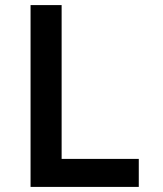

<svg xmlns="http://www.w3.org/2000/svg" viewBox="-20 -734 640 754"><path d="M100 0V-714H222V-110H525V0Z"/></svg>

Font: Noto Sans Mono SemiBold
Style: Regular
Weight: 600
Designer: Monotype Design Team
Foundry: Monotype Imaging Inc.
Version: Version 2.014; ttfautohint (v1.8.4.7-5d5b)